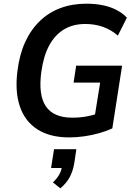

<svg xmlns="http://www.w3.org/2000/svg" viewBox="-20 -735 733 1041"><path d="M355 10Q251 10 183 -33.5Q115 -77 87.5 -158.5Q60 -240 75 -353Q86 -441 117 -508Q148 -575 196.5 -621.5Q245 -668 308.5 -691.5Q372 -715 449 -715Q497 -715 538 -706.5Q579 -698 612.5 -680.5Q646 -663 668 -639L619 -542Q582 -574 538 -589.5Q494 -605 442 -605Q376 -605 327 -575.5Q278 -546 247 -489Q216 -432 204 -345Q187 -219 229 -158Q271 -97 372 -97Q413 -97 451 -104Q489 -111 526 -125L489 -76L523 -287H379L393 -379H642L589 -39Q557 -24 518 -13Q479 -2 437 4Q395 10 355 10ZM307 286 267 254Q290 232 302 210Q314 188 317 162L338 176H257L273 74H394L383 148Q376 191 358.5 224.5Q341 258 307 286Z"/></svg>

Font: Nunito Sans 10pt SemiCondensed
Style: Bold Italic
Weight: 700
Width: 4
Italic angle: -9°
Designer: Vernon Adams
Foundry: Vernon Adams
Version: Version 3.101;gftools[0.9.27]